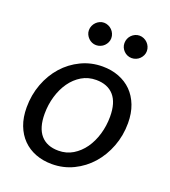

<svg xmlns="http://www.w3.org/2000/svg" viewBox="-126 -765 766 865"><g transform="rotate(20 256.5 -332.5)"><path d="M27.3 0ZM228 -60.1Q266.1 -60.1 296.9 -78.6Q327.6 -97.2 349.4 -127.9Q371.1 -158.7 383.1 -199.2Q395 -239.7 395 -283.7Q395 -350.6 365.2 -384.3Q335.4 -418 280.3 -418Q242.2 -418 211.4 -399.7Q180.7 -381.3 158.9 -350.6Q137.2 -319.8 125.2 -279.5Q113.3 -239.3 113.3 -195.3Q113.3 -128.4 142.8 -94.2Q172.4 -60.1 228 -60.1ZM220.7 6.8Q178.2 6.8 142.6 -6.8Q106.9 -20.5 81.3 -46.4Q55.7 -72.3 41.5 -109.6Q27.3 -147 27.3 -194.8Q27.3 -254.9 47.1 -307.6Q66.9 -360.4 101.8 -399.7Q136.7 -439 184.3 -461.9Q231.9 -484.9 287.1 -484.9Q329.6 -484.9 365.2 -471.2Q400.9 -457.5 426.5 -431.9Q452.1 -406.2 466.6 -368.7Q481 -331.1 481 -283.7Q481 -224.1 460.9 -171.4Q440.9 -118.7 406 -79.1Q371.1 -39.6 323.5 -16.4Q275.9 6.8 220.7 6.8ZM279.3 -617.7Q279.3 -606.9 274.9 -597.4Q270.5 -587.9 263.2 -580.6Q255.9 -573.2 245.8 -569.1Q235.8 -564.9 225.1 -564.9Q214.4 -564.9 204.8 -569.1Q195.3 -573.2 188 -580.6Q180.7 -587.9 176.3 -597.4Q171.9 -606.9 171.9 -617.7Q171.9 -628.9 176.3 -638.9Q180.7 -648.9 188 -656.2Q195.3 -663.6 204.8 -668Q214.4 -672.4 225.1 -672.4Q235.8 -672.4 245.8 -668Q255.9 -663.6 263.2 -656.2Q270.5 -648.9 274.9 -638.9Q279.3 -628.9 279.3 -617.7ZM449.7 -617.7Q449.7 -606.9 445.3 -597.4Q440.9 -587.9 433.6 -580.6Q426.3 -573.2 416.3 -569.1Q406.2 -564.9 395.5 -564.9Q384.3 -564.9 374.8 -569.1Q365.2 -573.2 357.9 -580.6Q350.6 -587.9 346.4 -597.4Q342.3 -606.9 342.3 -617.7Q342.3 -628.9 346.4 -638.9Q350.6 -648.9 357.9 -656.2Q365.2 -663.6 374.8 -668Q384.3 -672.4 395.5 -672.4Q406.2 -672.4 416.3 -668Q426.3 -663.6 433.6 -656.2Q440.9 -648.9 445.3 -638.9Q449.7 -628.9 449.7 -617.7Z"/></g></svg>

Font: Carlito
Style: Italic
Weight: 400
Italic angle: -7°
Designer: Lukasz Dziedzic
Foundry: tyPoland Lukasz Dziedzic
Version: Version 1.104